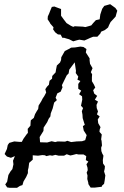

<svg xmlns="http://www.w3.org/2000/svg" viewBox="-20 -895 590 915"><path d="M26 0 14 -2 5 -16 14 -29 20 -61 30 -78 39 -89 44 -112 42 -129 51 -151 32 -143 13 -149 2 -161 7 -172 13 -185 17 -204 24 -214 48 -221 71 -219H84L92 -234L107 -255L113 -262L112 -281L125 -296L126 -314L127 -322L141 -333L147 -351L155 -365L162 -376L164 -392L177 -413L183 -425L191 -437L200 -454L196 -470L204 -482L213 -491L216 -510L228 -520L229 -533L245 -550L247 -563L251 -583L266 -597L271 -609L272 -622L289 -652L307 -661L319 -668L338 -669L363 -673L378 -671L392 -661L389 -645L407 -617V-607L409 -591L421 -570L413 -551L419 -541L418 -527V-508L427 -493L434 -478L424 -465L429 -449L443 -438L432 -420L447 -411L440 -395L441 -380L447 -364L442 -350L455 -340L446 -326L448 -308L459 -289L455 -277L454 -267L465 -254L462 -231L464 -224L466 -202L462 -191L463 -175L467 -164L473 -153L470 -132L471 -116L480 -103L479 -91L476 -78L482 -59L479 -36L476 -19L466 -10L465 -5L432 -1H412L401 -18V-23L396 -42L397 -59L393 -72L398 -84L397 -96L392 -112L401 -125L389 -132L391 -151L378 -159H353L344 -161L325 -156L315 -154L298 -160L285 -153H260L244 -157L229 -153L218 -155L201 -151L194 -155L182 -156L161 -153L136 -155V-134L119 -119L116 -96L113 -84V-70L105 -52L92 -30L87 -13L75 -9L61 0ZM205 -216 226 -222 243 -218 255 -221 290 -220 301 -224 319 -218 345 -221 371 -222 386 -227 393 -251 379 -273 375 -294 384 -300 374 -332 373 -349 370 -365 376 -380 366 -391 372 -420 371 -436 357 -446 367 -463 353 -472V-495L363 -509L349 -515L353 -530L341 -547L342 -558L336 -598L310 -563L307 -545L298 -536L275 -489L278 -479L269 -458L253 -450L245 -429L251 -418L238 -406L231 -378L222 -355L220 -340L212 -329L205 -313L188 -287L187 -271L169 -242L171 -217ZM329 -698 309 -708 298 -711 285 -715H277L269 -730L256 -731L243 -741L233 -755L235 -765L220 -782L217 -788L207 -803L208 -817L214 -830L219 -843L227 -862L239 -864L252 -859L271 -852V-820L284 -802L291 -793L297 -785L318 -772L329 -767L336 -770L354 -769L375 -768L387 -766L405 -771L415 -774L424 -785L437 -799L455 -803L458 -826L467 -853L477 -867L505 -875L519 -865L530 -857L539 -844L535 -831L531 -816L521 -805L507 -790L500 -776L495 -764L480 -752L462 -744L458 -735L444 -720H424L409 -714L396 -708L382 -702L358 -706L346 -703Z"/></svg>

Font: Winky Rough Light
Style: Italic
Weight: 300
Italic angle: -8.97852°
Designer: Simon Atzbach
Foundry: typofactur
Version: Version 1.206; ttfautohint (v1.8.4.7-5d5b)